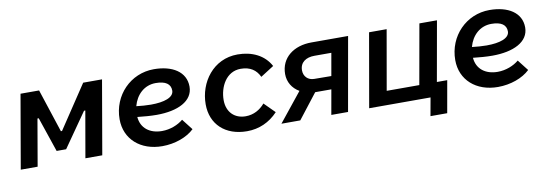

<svg xmlns="http://www.w3.org/2000/svg" viewBox="-52 -866 3803 1334"><g transform="rotate(-10 1849.5 -199.5)"><path d="M30 0H149L206 -330H215L298 -85H365L534 -327H543L486 0H605L695 -520H562L359 -215H351L251 -520H120Z M1028 10C1117 10 1203 -21 1254 -70L1194 -147C1158 -117 1103 -94 1044 -94C957 -94 897 -141 891 -220C937 -215 983 -211 1027 -211C1176 -211 1285 -263 1285 -365C1285 -470 1191 -527 1061 -527C897 -527 767 -395 767 -225C767 -85 874 10 1028 10ZM897 -295C918 -374 977 -430 1057 -430C1127 -430 1162 -405 1162 -359C1162 -310 1093 -288 1000 -288C966 -288 931 -291 897 -295Z M1626 10C1710 10 1785 -23 1844 -86L1770 -160C1737 -121 1691 -94 1634 -94C1556 -94 1502 -146 1502 -231C1502 -323 1553 -425 1656 -425C1723 -425 1765 -395 1788 -345L1882 -405C1839 -486 1753 -527 1652 -527C1479 -527 1374 -378 1374 -224C1374 -83 1472 10 1626 10Z M2221 0H2339L2431 -520H2172C2047 -520 1954 -450 1954 -335C1954 -279 1983 -231 2032 -203L1869 0H2002L2138 -175H2146H2252ZM2074 -340C2074 -397 2118 -425 2176 -425H2296L2268 -266L2148 -267C2103 -267 2074 -298 2074 -340Z M3056 -98H2983L3058 -520H2934L2859 -98H2629L2703 -520H2579L2488 0H2921L2898 128H3016Z M3396 10C3485 10 3571 -21 3622 -70L3562 -147C3526 -117 3471 -94 3412 -94C3325 -94 3265 -141 3259 -220C3305 -215 3351 -211 3395 -211C3544 -211 3653 -263 3653 -365C3653 -470 3559 -527 3429 -527C3265 -527 3135 -395 3135 -225C3135 -85 3242 10 3396 10ZM3265 -295C3286 -374 3345 -430 3425 -430C3495 -430 3530 -405 3530 -359C3530 -310 3461 -288 3368 -288C3334 -288 3299 -291 3265 -295Z"/></g></svg>

Font: Fixel Display SemiBold
Style: Italic
Weight: 600
Italic angle: -10°
Designer: AlfaBravo + MacPaw
Foundry: Kyrylo Tkachov, Marchela Mozhyna, Serhii Makarenko, Maria Weinstein, Zakhar Kryvoshyya
Version: Version 1.210;Glyphs 3.2 (3217)